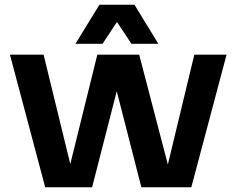

<svg xmlns="http://www.w3.org/2000/svg" viewBox="-20 -791 999 811"><path d="M170.9 0 22 -560.1H164.1L276.9 -98.1L391.1 -560.1H567.9L689 -96.2L800.8 -560.1H937L788.1 0H577.1L473.1 -405.8L369.1 0ZM298.8 -606 399.9 -771H547.9L648.9 -606H535.2L474.1 -698.2L413.1 -606Z"/></svg>

Font: TASA Explorer
Style: Bold
Weight: 700
Designer: Weizhong Zhang
Foundry: Local Remote
Version: Version 1.000;Glyphs 3.1.2 (3151)